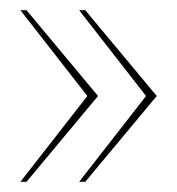

<svg xmlns="http://www.w3.org/2000/svg" viewBox="-20 -520 346 376"><path d="M147 -164H135L266 -332L135 -500H147L287 -332ZM32 -164H20L151 -332L20 -500H32L172 -332Z"/></svg>

Font: Dorsa
Style: Regular
Weight: 400
Version: Version 1.002